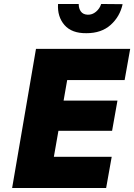

<svg xmlns="http://www.w3.org/2000/svg" viewBox="-20 -946 675 966"><path d="M272 -926H376Q376 -903 387 -888Q398 -873 421 -872Q444 -871 463 -887Q482 -903 489 -926L597 -925Q583 -862 536.5 -820.5Q490 -779 415 -779Q341 -778 304.5 -820Q268 -862 272 -926ZM161 -700H289H635L607 -543H318L300 -440H571L544 -288H274L251 -157H542L514 0H41Z"/></svg>

Font: Jost* Heavy
Style: Italic
Weight: 800
Italic angle: -10°
Version: Version 3.7